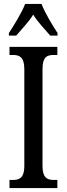

<svg xmlns="http://www.w3.org/2000/svg" viewBox="-20 -951 337 971"><path d="M25 -784V-771H62C90 -804 124 -838 148 -877C172 -838 206 -804 234 -771H271V-784C246 -822 207 -886 190 -931H107C90 -886 50 -822 25 -784ZM28 0H270V-41H251C218 -41 195 -53 195 -111V-602C195 -662 217 -673 251 -673H270V-714H28V-673H47C78 -673 103 -662 103 -602V-110C103 -52 78 -41 47 -41H28Z"/></svg>

Font: Noto Serif Ethiopic XCn
Style: Regular
Weight: 400
Width: 2
Designer: Monotype Design Team
Foundry: Monotype Imaging Inc.
Version: Version 2.102